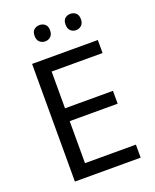

<svg xmlns="http://www.w3.org/2000/svg" viewBox="-164 -1001 884 1095"><g transform="rotate(-20 278.0 -454.0)"><path d="M496 0H97V-714H496V-635H187V-412H478V-334H187V-79H496ZM165 -859Q165 -885 179 -896.5Q193 -908 212 -908Q231 -908 245 -896.5Q259 -885 259 -859Q259 -834 245 -821.5Q231 -809 212 -809Q193 -809 179 -821.5Q165 -834 165 -859ZM353 -859Q353 -885 366.5 -896.5Q380 -908 399 -908Q418 -908 432 -896.5Q446 -885 446 -859Q446 -834 432 -821.5Q418 -809 399 -809Q380 -809 366.5 -821.5Q353 -834 353 -859Z"/></g></svg>

Font: Noto Sans Adlam
Style: Regular
Weight: 400
Designer: Mark Jamra, Neil Patel
Foundry: JamraPatel LLC
Version: Version 3.001